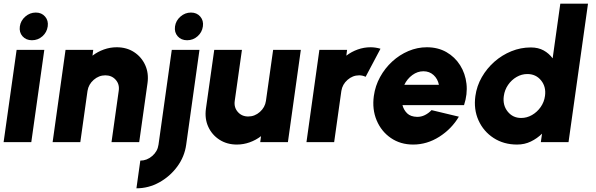

<svg xmlns="http://www.w3.org/2000/svg" viewBox="-30 -770 3230 1040"><path d="M60 -500H210L139.5 0H-10.5ZM143 -552Q111 -552 92 -573.5Q73 -595 77.5 -627Q82 -658.5 107 -680.2Q132 -702 164 -702Q195.5 -702 214.2 -680.2Q233 -658.5 228.5 -627Q224 -595 199.8 -573.5Q175.5 -552 143 -552Z M769 -319.5 724 0H574L613 -277.5Q618.5 -313 597 -337.5Q575.5 -362 540.5 -362Q505.5 -362 477.5 -337.5Q449.5 -313 444 -277.5L405 0H255L325 -500H475L471 -468.5Q499 -490 532.8 -502Q566.5 -514 602 -514Q656 -514 696.2 -487.8Q736.5 -461.5 756.5 -417.5Q776.5 -373.5 769 -319.5Z M709 250 730 100Q765.5 100 794.5 75Q823.5 50 828.5 14L900.5 -500H1050.5L978.5 14Q969.5 79 930 132.5Q890.5 186 832.5 218Q774.5 250 709 250ZM983.5 -552Q951.5 -552 932.5 -573.5Q913.5 -595 918 -627Q922.5 -658.5 947.5 -680.2Q972.5 -702 1004.5 -702Q1036 -702 1054.8 -680.2Q1073.5 -658.5 1069 -627Q1064.5 -595 1040.2 -573.5Q1016 -552 983.5 -552Z M1085.5 -181.5 1130.5 -500H1280.5L1241.5 -223.5Q1236.5 -188.5 1258 -163.8Q1279.5 -139 1314.5 -139Q1350 -139 1377.8 -163.8Q1405.5 -188.5 1410.5 -223.5L1449.5 -500H1599.5L1529.5 0H1379.5L1384 -32.5Q1356 -11 1322.2 1Q1288.5 13 1253 13Q1199.5 13 1158.8 -13.2Q1118 -39.5 1098 -83.5Q1078 -127.5 1085.5 -181.5Z M1630 0 1700 -500H1850L1846 -468.5Q1874 -490 1907.8 -502Q1941.5 -514 1977 -514Q2004 -514 2031 -506L1950.5 -354Q1933.5 -362 1915.5 -362Q1880.5 -362 1852.5 -337.5Q1824.5 -313 1819 -277.5L1780 0Z M2208 13Q2139 13 2087.2 -22.5Q2035.5 -58 2010.2 -118Q1985 -178 1995 -250.5Q2002.5 -305 2028.8 -352.8Q2055 -400.5 2094.5 -436.8Q2134 -473 2182.2 -493.5Q2230.5 -514 2282 -514Q2342 -514 2388 -487.8Q2434 -461.5 2462.2 -416.8Q2490.5 -372 2496.8 -316Q2503 -260 2483.5 -200.5H2150Q2157 -174 2175.5 -156Q2194 -138 2229 -137Q2251 -136.5 2271.2 -146.5Q2291.5 -156.5 2307.5 -173.5L2455.5 -138Q2416 -71.5 2349.5 -29.2Q2283 13 2208 13ZM2160 -310.5H2347.5Q2341 -343 2318.5 -363.5Q2296 -384 2263.5 -384Q2231.5 -384 2203.5 -363.5Q2175.5 -343 2160 -310.5Z M3005 -750H3155L3049.5 0H2899.5L2906 -46Q2879.5 -20 2845.5 -3.5Q2811.5 13 2771 13Q2698.5 13 2643.8 -22.5Q2589 -58 2562 -117.8Q2535 -177.5 2545 -250Q2552.5 -304.5 2579.8 -352Q2607 -399.5 2648.2 -435.8Q2689.5 -472 2740 -492.5Q2790.5 -513 2845 -513Q2885.5 -513 2914.8 -496.8Q2944 -480.5 2963.5 -454ZM2793 -131Q2824 -131 2851.8 -147Q2879.5 -163 2898.5 -190Q2917.5 -217 2922 -250Q2929 -299.5 2901 -334.2Q2873 -369 2826.5 -369Q2795.5 -369 2768 -353Q2740.5 -337 2722 -310Q2703.5 -283 2699 -250Q2692 -200.5 2719.8 -165.8Q2747.5 -131 2793 -131Z"/></svg>

Font: Urbanist Black
Style: Italic
Weight: 900
Italic angle: -8°
Designer: Corey Hu
Foundry: Corey Hu
Version: Version 1.330; ttfautohint (v1.8.4.7-5d5b)